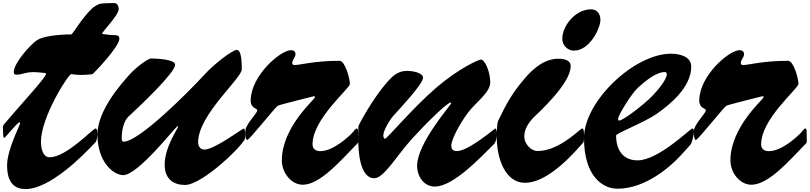

<svg xmlns="http://www.w3.org/2000/svg" viewBox="-20 -1197 5370 1273"><path d="M6.8 -282.2C15.6 -282.2 93.3 -386.2 110.4 -386.2C112.8 -386.2 112.8 -382.8 112.8 -379.4C112.8 -363.8 26.9 -208 26.9 -98.1C26.9 -21.5 51.3 56.6 148.4 56.6C309.6 56.6 522.9 -157.2 615.2 -256.3C619.1 -260.7 625.5 -286.1 625.5 -307.6C625.5 -325.2 624 -345.2 613.8 -345.2C595.7 -345.2 421.9 -154.3 309.1 -154.3C264.6 -154.3 251.5 -212.4 251.5 -256.8C252 -422.9 433.6 -705.6 452.1 -705.6C456.1 -705.6 482.4 -700.2 522 -700.2C545.9 -700.2 591.3 -703.6 594.7 -706.1C604 -713.9 771.5 -887.2 771.5 -939.9C771.5 -960.9 757.8 -964.4 732.4 -964.4C702.6 -964.4 685.5 -969.2 656.2 -972.2C663.1 -995.1 767.1 -1094.7 767.1 -1138.7C767.1 -1155.8 756.8 -1176.8 737.8 -1176.8C700.2 -1176.8 654.8 -1174.8 640.6 -1171.4C630.4 -1168.5 599.6 -1149.9 593.3 -1144C518.1 -1073.2 462.9 -968.8 452.1 -968.8C363.3 -968.8 262.2 -955.6 226.6 -931.6C176.8 -897.9 71.3 -776.9 71.3 -719.7C71.3 -702.6 80.1 -702.1 91.3 -702.1C128.9 -702.1 145 -718.8 200.2 -718.8C231 -718.8 275.9 -712.9 278.3 -712.9C280.8 -712.9 285.2 -709.5 285.2 -707C285.2 -683.1 113.3 -500 7.3 -373.5C1 -365.7 -0.5 -358.4 -0.5 -349.6C-0.5 -344.2 0 -338.4 0 -331.5C0 -316.9 0.5 -282.2 6.8 -282.2Z M1161.1 -357.9C1161.1 -346.7 1071.8 -223.6 1071.8 -105C1071.8 -7.3 1133.3 29.3 1207 29.3C1324.2 29.3 1606 -246.1 1606 -283.2C1606 -291.5 1605.5 -345.2 1597.7 -345.2C1585.9 -345.2 1404.3 -205.1 1334 -205.1C1308.1 -205.1 1293.5 -229 1293.5 -253.9C1293.9 -436.5 1583 -677.2 1583 -737.3C1583 -770.5 1583 -866.2 1550.8 -866.2C1519 -866.2 1394 -766.1 1343.3 -710.4C1222.7 -579.1 900.4 -257.8 800.3 -257.8C789.1 -257.8 787.1 -267.6 787.1 -279.3C787.1 -336.9 801.3 -396.5 833.5 -425.8C910.6 -496.6 1141.1 -715.3 1141.1 -767.6C1141.1 -804.7 1013.2 -809.1 981.9 -809.1C958.5 -809.1 877.4 -745.1 843.3 -707.5C783.2 -641.1 626 -464.8 626 -304.7C626 -134.8 720.7 -40 795.4 -35.6C897.9 -35.6 1145.5 -360.8 1158.2 -360.8C1160.2 -360.8 1161.1 -359.4 1161.1 -357.9Z M2344.7 -345.2C2338.4 -345.2 2328.6 -331.1 2319.8 -320.8C2302.7 -300.8 2193.4 -194.8 2104 -194.8C2076.2 -194.8 2052.2 -207.5 2052.2 -240.2C2052.2 -409.2 2299.8 -610.4 2299.8 -640.1C2299.8 -679.2 2266.6 -793.9 2231.9 -793.9C2063.5 -793.9 1967.3 -765.6 1932.6 -765.6C1922.4 -765.6 1917.5 -772 1917.5 -778.8C1917.5 -801.3 1939 -815.9 1939 -837.4C1939 -855.5 1926.8 -864.3 1909.2 -864.3C1839.8 -864.3 1642.1 -694.8 1642.1 -529.8C1642.1 -478.5 1686 -478.5 1686 -466.3C1686 -449.7 1638.7 -403.3 1615.7 -358.9C1606.9 -342.3 1606 -328.6 1606 -312C1606 -303.7 1609.9 -269 1619.1 -269C1633.8 -269 1795.9 -476.1 1821.8 -496.1C1828.6 -501 2058.6 -559.1 2061.5 -559.1C2064.9 -559.1 2068.8 -557.1 2068.8 -552.7C2068.8 -539.1 1848.6 -355.5 1848.6 -133.3C1848.6 -50.3 1912.6 27.8 1987.3 27.8C2102.5 27.8 2239.7 -133.8 2333.5 -229C2342.3 -238.3 2355 -249 2355 -254.9C2355 -269 2354 -307.1 2354 -328.6C2354 -338.4 2350.1 -345.2 2344.7 -345.2Z M2745.6 -98.1C2745.6 -23.9 2793.5 40 2862.8 40C2986.8 40 3167 -154.8 3253.9 -240.2C3268.1 -254.4 3273.9 -281.2 3273.9 -310.5C3273.9 -319.8 3272.9 -345.2 3263.7 -345.2C3260.3 -345.2 3086.4 -195.3 3009.3 -195.3C2977.5 -195.3 2972.2 -214.4 2972.2 -230C2972.2 -273.9 3028.8 -377 3081.1 -447.8C3133.3 -518.6 3230.5 -581.5 3230.5 -651.9C3230.5 -717.8 3195.8 -802.2 3168.5 -802.2C3156.2 -802.2 3026.9 -748.5 2868.7 -612.3C2711.4 -476.1 2545.9 -276.9 2532.7 -276.9C2525.4 -276.9 2521.5 -289.6 2521.5 -298.8C2521.5 -334 2567.4 -406.7 2584.5 -425.3C2630.4 -476.6 2784.7 -639.2 2784.7 -681.6C2784.7 -712.9 2722.7 -727.1 2677.2 -727.1C2614.7 -727.1 2577.1 -686.5 2547.9 -653.3C2457.5 -552.7 2360.8 -376.5 2356.4 -359.4C2355 -354 2355 -290 2355 -280.3C2355 -207.5 2361.8 -15.1 2461.9 -15.1C2524.9 -15.1 2612.8 -168 2710 -274.9C2802.2 -377 2944.8 -517.1 2967.8 -517.1C2969.2 -517.1 2971.7 -515.1 2971.7 -513.2C2971.7 -502 2745.6 -249 2745.6 -98.1Z M3708 -940.4C3708 -897.9 3742.2 -861.3 3785.2 -861.3C3889.6 -861.3 3960.9 -1009.3 3960.9 -1065.4C3960.9 -1107.9 3935.5 -1135.3 3898.9 -1135.3C3794.9 -1135.3 3708 -1025.4 3708 -940.4ZM3273.4 -291C3273.4 -140.6 3332.5 15.1 3460.4 15.1C3581.5 15.1 3720.2 -106 3837.9 -241.7C3842.3 -247.6 3847.2 -250.5 3849.6 -256.3C3851.1 -260.3 3852.5 -278.8 3852.5 -297.9C3852.5 -320.8 3850.1 -345.2 3841.8 -345.2C3838.9 -345.2 3835.4 -343.3 3832.5 -341.3C3788.6 -306.2 3670.9 -195.8 3543.9 -195.8C3498 -195.8 3456.1 -245.1 3456.1 -292.5C3456.1 -339.8 3481.9 -381.3 3520.5 -420.9C3543.9 -444.8 3763.7 -640.6 3763.7 -758.3C3763.7 -800.3 3718.8 -807.6 3680.7 -807.6C3565.4 -807.6 3478.5 -699.7 3449.2 -665C3378.4 -582.5 3335.4 -506.8 3282.7 -395.5C3276.4 -381.3 3273.4 -328.1 3273.4 -291Z M4084 -397.5C4079.1 -397.5 4078.1 -404.3 4078.1 -409.2C4078.1 -433.1 4168 -578.1 4210.9 -616.7C4251 -652.8 4327.1 -719.2 4387.7 -719.2C4397.5 -719.2 4400.9 -714.4 4400.9 -705.1C4400.9 -668.5 4339.4 -596.2 4300.3 -556.2C4249 -504.4 4112.3 -397.5 4084 -397.5ZM3852.1 -282.2C3852.1 -27.8 3976.1 54.2 4074.2 54.2C4262.2 54.2 4426.8 -94.7 4491.2 -164.1C4513.2 -187.5 4560.1 -239.3 4562.5 -244.6C4573.7 -276.4 4580.1 -300.3 4580.1 -330.1C4580.1 -339.4 4577.6 -345.2 4570.8 -345.2C4557.1 -345.2 4346.2 -133.8 4207.5 -133.8C4108.9 -133.8 4064.9 -204.6 4064.9 -298.8C4064.9 -313.5 4254.9 -386.2 4335.9 -443.4C4422.4 -504.4 4563 -618.2 4563 -755.4C4563 -817.9 4496.1 -840.8 4427.7 -840.8C4186 -840.8 3852.1 -525.9 3852.1 -282.2Z M5318.8 -345.2C5312.5 -345.2 5302.7 -331.1 5293.9 -320.8C5276.9 -300.8 5167.5 -194.8 5078.1 -194.8C5050.3 -194.8 5026.4 -207.5 5026.4 -240.2C5026.4 -409.2 5273.9 -610.4 5273.9 -640.1C5273.9 -679.2 5240.7 -793.9 5206.1 -793.9C5037.6 -793.9 4941.4 -765.6 4906.7 -765.6C4896.5 -765.6 4891.6 -772 4891.6 -778.8C4891.6 -801.3 4913.1 -815.9 4913.1 -837.4C4913.1 -855.5 4900.9 -864.3 4883.3 -864.3C4814 -864.3 4616.2 -694.8 4616.2 -529.8C4616.2 -478.5 4660.2 -478.5 4660.2 -466.3C4660.2 -449.7 4612.8 -403.3 4589.8 -358.9C4581.1 -342.3 4580.1 -328.6 4580.1 -312C4580.1 -303.7 4584 -269 4593.3 -269C4607.9 -269 4770 -476.1 4795.9 -496.1C4802.7 -501 5032.7 -559.1 5035.6 -559.1C5039.1 -559.1 5043 -557.1 5043 -552.7C5043 -539.1 4822.8 -355.5 4822.8 -133.3C4822.8 -50.3 4886.7 27.8 4961.4 27.8C5076.7 27.8 5213.9 -133.8 5307.6 -229C5316.4 -238.3 5329.1 -249 5329.1 -254.9C5329.1 -269 5328.1 -307.1 5328.1 -328.6C5328.1 -338.4 5324.2 -345.2 5318.8 -345.2Z"/></svg>

Font: Bodega Script
Style: Medium
Weight: 500
Italic angle: 39.7°
Version: Version 001.000